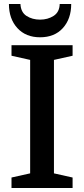

<svg xmlns="http://www.w3.org/2000/svg" viewBox="-20 -948 425 968"><path d="M252 -646V-74L346 -53V0H38V-53L132 -74V-646L38 -667V-720H346V-667ZM339 -928H281Q280 -887 250.5 -868Q221 -849 182 -849Q143 -849 114 -867.5Q85 -886 83 -928H25Q25 -853 67.5 -806.5Q110 -760 182 -760Q255 -760 297 -806.5Q339 -853 339 -928Z"/></svg>

Font: Domine SemiBold
Style: Regular
Weight: 600
Designer: Pablo Impallari, Rodrigo Fuenzalida, Brenda Gallo
Foundry: Pablo Impallari, Rodrigo Fuenzalida, Brenda Gallo
Version: Version 2.000